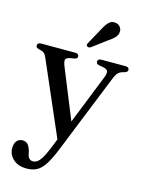

<svg xmlns="http://www.w3.org/2000/svg" viewBox="-136 -774 824 1095"><g transform="rotate(15 276.0 -226.5)"><path d="M319 -60 264.5 48.5 72 -395.5Q63.5 -416 54 -423.5Q44.5 -431 22.5 -435.5Q13 -438 9.2 -442Q5.5 -446 5.5 -452.5Q5.5 -460.5 11.2 -465Q17 -469.5 27.5 -469.5H229Q239 -469.5 244.8 -465Q250.5 -460.5 250.5 -453Q250.5 -446.5 246.5 -442.2Q242.5 -438 232 -436L210.5 -432.5Q186.5 -428 182.5 -416.8Q178.5 -405.5 190 -377ZM233 98 273.5 -2.5 287 -30 423.5 -372.5Q435.5 -401.5 431.2 -414Q427 -426.5 402.5 -431L380 -435Q370 -437 365.8 -441.5Q361.5 -446 361.5 -453Q361.5 -460.5 367.2 -465Q373 -469.5 383 -469.5H526Q536 -469.5 541.8 -465Q547.5 -460.5 547.5 -452.5Q547.5 -447 543.5 -442.8Q539.5 -438.5 529.5 -435Q505.5 -429.5 494.2 -419.2Q483 -409 472.5 -383L281 93Q257 151.5 235.5 183.5Q214 215.5 189.2 228Q164.5 240.5 131 240.5Q80 240.5 51 213.5Q22 186.5 22 148.5Q22 121.5 34.5 106.2Q47 91 68.5 91Q89 91 100.2 104Q111.5 117 117.5 139L121.5 156Q124.5 174 133.5 182.8Q142.5 191.5 154.5 191.5Q168 191.5 179.8 183.8Q191.5 176 204.5 156Q217.5 136 233 98ZM338 -638.5Q352 -666 367.5 -681.5Q383 -697 405.5 -694Q425.5 -691.5 435.5 -677.5Q445.5 -663.5 443.5 -647.5Q441 -629.5 428.5 -615.8Q416 -602 394.5 -588.5L306 -522Q300.5 -519 294.5 -518.8Q288.5 -518.5 284.5 -522.5Q279.5 -526.5 280.8 -532Q282 -537.5 285 -542.5Z"/></g></svg>

Font: Fraunces 16pt
Style: Regular
Weight: 400
Version: Version 1.000;[b76b70a41]